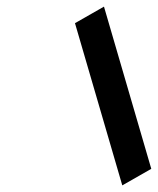

<svg xmlns="http://www.w3.org/2000/svg" viewBox="-20 -800 477 580"><path d="M206.5 -730 349.4 -240 437 -290 294.1 -780Z"/></svg>

Font: Digital Distortion
Style: Obl
Weight: 400
Version: Version 1